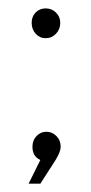

<svg xmlns="http://www.w3.org/2000/svg" viewBox="-20 -381 220 462"><path d="M48.8 61 77.1 3.9Q58.1 -4.4 58.1 -27.8Q58.1 -43.5 67.9 -53.7Q77.6 -64 91.8 -64Q105.5 -64 115.7 -53.7Q126 -43.5 126 -27.8Q126 -16.1 113.8 3.9L77.1 61ZM56.2 -326.2Q56.2 -341.3 65.9 -351.1Q75.7 -360.8 89.8 -360.8Q104.5 -360.8 114.7 -350.8Q125 -340.8 125 -326.2Q125 -310.5 114.7 -299.8Q104.5 -289.1 89.8 -289.1Q75.7 -289.1 65.9 -299.8Q56.2 -310.5 56.2 -326.2Z"/></svg>

Font: Trueno UltraLight
Style: Regular
Weight: 250
Designer: Julieta Ulanovsky
Foundry: Julieta Ulanovsky
Version: Version 3.001b | FøM Fix